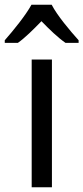

<svg xmlns="http://www.w3.org/2000/svg" viewBox="-55 -786 350 806"><path d="M162 -766H77C53 -722 2 -659 -35 -617V-606H20C51 -628 85 -662 119 -697C153 -662 187 -629 220 -606H275V-617C239 -657 185 -721 162 -766ZM163 0V-536H78V0Z"/></svg>

Font: Noto Sans Georgian SemiCondensed
Style: Regular
Weight: 400
Width: 4
Designer: Monotype Design Team, Akaki Razmadze
Foundry: Google LLC
Version: Version 2.005